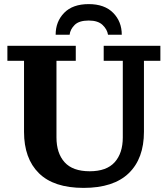

<svg xmlns="http://www.w3.org/2000/svg" viewBox="-20 -905 817 935"><path d="M387 10Q242 10 169.5 -61.5Q97 -133 97 -263V-609H16V-682H349V-609H255V-236Q255 -159 294.5 -115Q334 -71 417 -71Q499 -71 538.5 -115Q578 -159 578 -236V-609H485V-682H761V-609H681V-263Q681 -133 607 -61.5Q533 10 387 10ZM251 -736Q251 -800 292.5 -842.5Q334 -885 412 -885Q489 -885 531 -842.5Q573 -800 573 -736H506Q502 -762 479.5 -783.5Q457 -805 412 -805Q365 -805 343.5 -783.5Q322 -762 319 -736Z"/></svg>

Font: Montagu Slab 144pt SemiBold
Style: Regular
Weight: 600
Version: Version 1.000